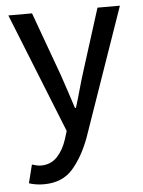

<svg xmlns="http://www.w3.org/2000/svg" viewBox="-50 -511 561 751"><g transform="rotate(-5 230.5 -136.0)"><path d="M92 199Q75 199 60.5 196.5Q46 194 34 190L52 118Q59 120 68.5 122.5Q78 125 87 125Q126 125 151 98.5Q176 72 189 31L199 -1L11 -471H104L195 -221Q206 -190 217 -155.5Q228 -121 239 -88H243Q253 -120 262.5 -154.5Q272 -189 282 -221L361 -471H449L274 32Q247 105 206 152Q165 199 92 199Z"/></g></svg>

Font: Narnoor
Style: Regular
Weight: 400
Designer: S. Sridhar Murthy
Foundry: SIL International
Version: Version 3.000